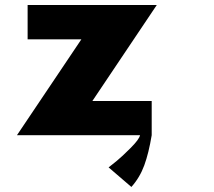

<svg xmlns="http://www.w3.org/2000/svg" viewBox="-20 -533 844 757"><path d="M46.9 0 300.8 -377.9H88.9V-513.2H598.1L344.2 -134.8H578.1V0Q566.4 70.8 548.8 118.9Q531.2 167 498 204.1L408.2 127Q421.4 116.7 440.9 100.8Q460.4 85 494.6 50.8Q528.8 16.6 532.2 0Z"/></svg>

Font: Hussar Preview
Style: Bold
Weight: 700
Foundry: Cannot Into Space Fonts, PlusOne Fonts
Version: Version 2.29RC2 "Millennial"